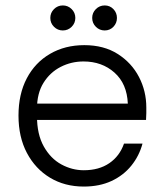

<svg xmlns="http://www.w3.org/2000/svg" viewBox="-20 -674 600 706"><path d="M288 12Q218 12 164 -20.5Q110 -53 79 -111.5Q48 -170 48 -249Q48 -328 78.5 -386Q109 -444 164 -476Q219 -508 290 -508Q362 -508 413 -475.5Q464 -443 491 -391Q518 -339 518 -279Q518 -269 518 -258Q518 -247 517 -233H102V-293H450Q447 -366 401 -407Q355 -448 287 -448Q242 -448 203 -428Q164 -408 140 -369.5Q116 -331 116 -274V-247Q116 -180 141 -135.5Q166 -91 205.5 -69.5Q245 -48 288 -48Q344 -48 382 -74Q420 -100 436 -146H504Q492 -101 463 -65Q434 -29 390 -8.5Q346 12 288 12ZM211 -562Q192 -562 178.5 -575.5Q165 -589 165 -608Q165 -627 178.5 -640.5Q192 -654 211 -654Q230 -654 243.5 -640.5Q257 -627 257 -608Q257 -589 243.5 -575.5Q230 -562 211 -562ZM365 -562Q346 -562 332.5 -575.5Q319 -589 319 -608Q319 -627 332.5 -640.5Q346 -654 365 -654Q384 -654 397 -640.5Q410 -627 410 -608Q410 -589 397 -575.5Q384 -562 365 -562Z"/></svg>

Font: DM Sans 24pt Light
Style: Regular
Weight: 300
Designer: Colophon Foundry, Jonny Pinhorn
Foundry: Colophon Foundry
Version: Version 4.004;gftools[0.9.30]